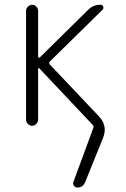

<svg xmlns="http://www.w3.org/2000/svg" viewBox="-20 -540 540 824"><path d="M91.8 -26.4V-494.1Q91.8 -503.9 100.1 -511.7Q108.4 -519.5 118.2 -519.5Q127.9 -519.5 135.7 -511.7Q143.6 -503.9 143.6 -494.1V-295.9Q143.6 -293.9 146 -293Q148.4 -292 150.4 -293L358.4 -498Q380.9 -520.5 412.1 -519.5Q419.9 -519.5 422.9 -511.7Q425.8 -503.9 419.9 -498L194.3 -276.4Q188.5 -270.5 193.4 -263.7L404.3 -41Q443.4 0 421.9 52.7L345.7 241.2Q335.9 265.6 311.5 264.6Q302.7 264.6 297.4 257.3Q292 250 294.9 241.2L379.9 10.7Q383.8 2 377.9 -3.9L149.4 -246.1Q144.5 -251 143.6 -243.2V-26.4Q143.6 -16.6 135.7 -8.3Q127.9 0 118.2 0Q108.4 0 100.1 -7.8Q91.8 -15.6 91.8 -26.4Z"/></svg>

Font: Rounded Mgen+ 1mn light
Style: Regular
Weight: 200
Designer: [Source Han Sans]
Ryoko NISHIZUKA  (kana & ideographs); Paul D. Hunt (Latin, Greek & Cyrillic); Wenlong ZHANG  (bopomofo
Version: Version 1.059.20150602